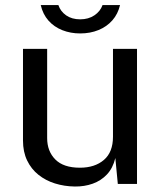

<svg xmlns="http://www.w3.org/2000/svg" viewBox="-20 -704 620 735"><path d="M266.5 10Q226 9.5 190.2 -1.8Q154.5 -13 127 -35Q99.5 -57 83.8 -89.8Q68 -122.5 68 -166V-517H160.5V-175.5Q160.5 -125 191.8 -93.5Q223 -62 286 -62Q343 -62 377.8 -91.8Q412.5 -121.5 412.5 -180.5V-517H504.5V0H431L421.5 -99Q412 -60 389.2 -36Q366.5 -12 334.8 -0.8Q303 10.5 266.5 10ZM287 -576Q250 -576 218.5 -588.5Q187 -601 165.5 -625.2Q144 -649.5 136 -684.5H203.5Q211.5 -660.5 233.2 -645.2Q255 -630 287 -630Q318.5 -630 341.2 -645.2Q364 -660.5 372.5 -684.5H439.5Q431.5 -650.5 410.2 -626.2Q389 -602 357.2 -589Q325.5 -576 287 -576Z"/></svg>

Font: Public Sans Thin
Style: Regular
Weight: 400
Version: Version 2.001